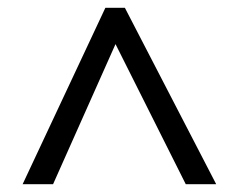

<svg xmlns="http://www.w3.org/2000/svg" viewBox="-20 -739 612 492"><path d="M38 -267 250 -719H300L534 -267H456L276 -626L116 -267Z"/></svg>

Font: Noto Sans Tai Viet
Style: Regular
Weight: 400
Designer: Monotype Design Team
Foundry: Monotype Imaging Inc.
Version: Version 2.003; ttfautohint (v1.8.4.7-5d5b)